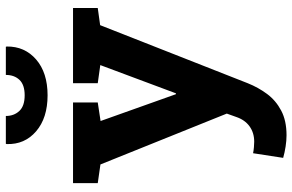

<svg xmlns="http://www.w3.org/2000/svg" viewBox="-194 -608 1015 667"><g transform="rotate(-90 313.5 -274.5)"><path d="M177.2 213.4Q158.7 213.4 137.9 210.2Q117.2 207 98.6 201.7L114.7 97.2Q124 99.1 135.3 100.1Q146.5 101.1 154.8 101.1Q185.5 101.1 208 85Q230.5 68.8 240.7 38.6L252.4 5.9L75.7 -433.1L10.7 -442.4V-528.3H291V-442.4L226.6 -432.6L319.8 -170.9H322.8L420.9 -433.6L357.9 -442.4V-528.3H619.1V-442.4L559.6 -434.1L357.9 78.6Q343.3 115.2 320.6 145.8Q297.9 176.3 262.9 194.8Q228 213.4 177.2 213.4ZM315.9 -616.7Q237.3 -616.7 190.9 -656.5Q144.5 -696.3 146.5 -758.8L147.5 -761.7H244.1Q244.1 -733.4 261.5 -714.8Q278.8 -696.3 315.9 -696.3Q352.5 -696.3 369.6 -714.4Q386.7 -732.4 386.7 -761.7H484.4L485.4 -758.8Q486.3 -696.3 440.4 -656.5Q394.5 -616.7 315.9 -616.7Z"/></g></svg>

Font: Robotiche
Style: Bold
Weight: 700
Designer: Google
Version: Version 2.001